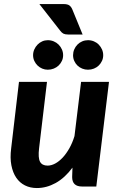

<svg xmlns="http://www.w3.org/2000/svg" viewBox="-20 -919 586 946"><path d="M29 0ZM211.5 -515.5 172.5 -188Q167 -141.5 177.2 -122.2Q187.5 -103 214.5 -103Q232.5 -103 251.8 -113.2Q271 -123.5 288.8 -142.5Q306.5 -161.5 321.8 -188.5Q337 -215.5 347 -248.5L379.5 -515.5H517L454.5 0H384.5Q335.5 0 335.5 -46.5L337 -93Q299 -42 254 -17.2Q209 7.5 161.5 7.5Q129 7.5 103 -5.5Q77 -18.5 60 -43.5Q43 -68.5 36 -104.8Q29 -141 35 -188L73.5 -515.5ZM293 -899Q313 -899 322.2 -892Q331.5 -885 337 -871L387 -749H315Q301 -749 292.5 -753.2Q284 -757.5 276 -768.5L174 -899ZM291 -647Q291 -632 285 -619Q279 -606 268.8 -596.2Q258.5 -586.5 244.8 -581Q231 -575.5 215.5 -575.5Q201 -575.5 188 -581Q175 -586.5 165 -596.2Q155 -606 149 -619Q143 -632 143 -647Q143 -662 149 -675.5Q155 -689 165 -699.2Q175 -709.5 188 -715.2Q201 -721 215.5 -721Q231 -721 244.8 -715.2Q258.5 -709.5 268.8 -699.2Q279 -689 285 -675.5Q291 -662 291 -647ZM488.5 -647Q488.5 -632 482.5 -619Q476.5 -606 466.5 -596.2Q456.5 -586.5 442.8 -581Q429 -575.5 413.5 -575.5Q398.5 -575.5 385 -581Q371.5 -586.5 361.5 -596.2Q351.5 -606 345.8 -619Q340 -632 340 -647Q340 -662 345.8 -675.5Q351.5 -689 361.5 -699.2Q371.5 -709.5 385 -715.2Q398.5 -721 413.5 -721Q429 -721 442.8 -715.2Q456.5 -709.5 466.5 -699.2Q476.5 -689 482.5 -675.5Q488.5 -662 488.5 -647Z"/></svg>

Font: Lato Heavy
Style: Italic
Weight: 800
Italic angle: -7°
Designer: Lukasz Dziedzic
Foundry: tyPoland Lukasz Dziedzic
Version: Version 2.007; 2014-02-27